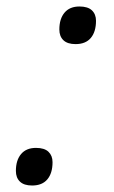

<svg xmlns="http://www.w3.org/2000/svg" viewBox="-20 -545 353 592"><path d="M79 27Q54 27 41.5 15Q29 3 29 -18Q29 -51 45 -70Q61 -89 91 -89Q117 -89 129.5 -77Q142 -65 142 -45Q142 -11 126 8Q110 27 79 27ZM213 -409Q188 -409 175.5 -421Q163 -433 163 -454Q163 -487 179 -506Q195 -525 225 -525Q251 -525 263.5 -513Q276 -501 276 -481Q276 -447 260 -428Q244 -409 213 -409Z"/></svg>

Font: Playwrite DK Loopet Light
Style: Regular
Weight: 300
Version: Version 1.003